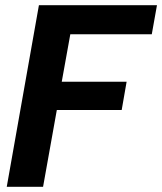

<svg xmlns="http://www.w3.org/2000/svg" viewBox="-20 -720 625 740"><path d="M6 0 130 -700H585L565 -588H251L218 -405H468L449 -296H199L146 0Z"/></svg>

Font: DM Sans 36pt ExtraBold
Style: Italic
Weight: 800
Italic angle: -10°
Designer: Colophon Foundry, Jonny Pinhorn
Foundry: Colophon Foundry
Version: Version 4.004;gftools[0.9.30]